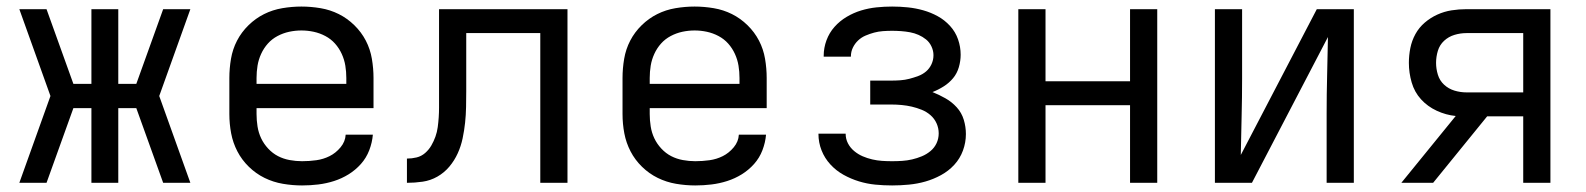

<svg xmlns="http://www.w3.org/2000/svg" viewBox="-20 -558 4840 586"><path d="M39 0 134 -265 39 -530H122L204 -302H259V-530H341V-302H396L478 -530H561L466 -265L561 0H478L396 -228H341V0H259V-228H204L122 0Z M902 8Q873 8 843.5 3Q814 -2 787.5 -15Q761 -28 739.5 -49Q718 -70 704.5 -96Q691 -122 685.5 -151Q680 -180 680 -210V-320Q680 -349 685 -378.5Q690 -408 703.5 -434Q717 -460 738.5 -481Q760 -502 786 -515Q812 -528 841.5 -533Q871 -538 900 -538Q929 -538 958.5 -533Q988 -528 1014 -515Q1040 -502 1061.5 -481Q1083 -460 1096.5 -434Q1110 -408 1115 -378.5Q1120 -349 1120 -320V-228H763V-210Q763 -191 766 -172Q769 -153 777 -136Q785 -119 798.5 -104.5Q812 -90 828.5 -81.5Q845 -73 864 -69.5Q883 -66 902 -66Q924 -66 945.5 -69Q967 -72 986 -81.5Q1005 -91 1019.5 -108.5Q1034 -126 1035 -147H1118Q1116 -123 1107 -99.5Q1098 -76 1081.5 -57.5Q1065 -39 1044 -26Q1023 -13 999.5 -5.5Q976 2 951.5 5Q927 8 902 8ZM1037 -302V-320Q1037 -339 1034 -357.5Q1031 -376 1023 -393.5Q1015 -411 1002.5 -425Q990 -439 973 -448Q956 -457 937.5 -461Q919 -465 900 -465Q881 -465 862.5 -461Q844 -457 827 -448Q810 -439 797.5 -425Q785 -411 777 -393.5Q769 -376 766 -357.5Q763 -339 763 -320V-302Z M1222 0V-74Q1237 -74 1251.5 -77.5Q1266 -81 1277.5 -91Q1289 -101 1296.5 -114Q1304 -127 1309 -141Q1314 -155 1316 -170Q1318 -185 1319 -200Q1320 -215 1320 -229.5Q1320 -244 1320 -259Q1320 -262 1320 -264Q1320 -266 1320 -268V-274Q1320 -277 1320 -279Q1320 -281 1320 -283V-530H1712V0H1629V-457H1403V-282Q1403 -281 1403 -281Q1403 -281 1403 -281V-280Q1403 -256 1402.5 -231.5Q1402 -207 1399.5 -183.5Q1397 -160 1392 -136Q1387 -112 1377 -90Q1367 -68 1351.5 -49.5Q1336 -31 1315 -19Q1294 -7 1270 -3.5Q1246 0 1222 0Z M2102 8Q2073 8 2043.5 3Q2014 -2 1987.5 -15Q1961 -28 1939.5 -49Q1918 -70 1904.5 -96Q1891 -122 1885.5 -151Q1880 -180 1880 -210V-320Q1880 -349 1885 -378.5Q1890 -408 1903.5 -434Q1917 -460 1938.5 -481Q1960 -502 1986 -515Q2012 -528 2041.5 -533Q2071 -538 2100 -538Q2129 -538 2158.5 -533Q2188 -528 2214 -515Q2240 -502 2261.5 -481Q2283 -460 2296.5 -434Q2310 -408 2315 -378.5Q2320 -349 2320 -320V-228H1963V-210Q1963 -191 1966 -172Q1969 -153 1977 -136Q1985 -119 1998.5 -104.5Q2012 -90 2028.5 -81.5Q2045 -73 2064 -69.5Q2083 -66 2102 -66Q2124 -66 2145.5 -69Q2167 -72 2186 -81.5Q2205 -91 2219.5 -108.5Q2234 -126 2235 -147H2318Q2316 -123 2307 -99.5Q2298 -76 2281.5 -57.5Q2265 -39 2244 -26Q2223 -13 2199.5 -5.5Q2176 2 2151.5 5Q2127 8 2102 8ZM2237 -302V-320Q2237 -339 2234 -357.5Q2231 -376 2223 -393.5Q2215 -411 2202.5 -425Q2190 -439 2173 -448Q2156 -457 2137.5 -461Q2119 -465 2100 -465Q2081 -465 2062.5 -461Q2044 -457 2027 -448Q2010 -439 1997.5 -425Q1985 -411 1977 -393.5Q1969 -376 1966 -357.5Q1963 -339 1963 -320V-302Z M2703 8Q2677 8 2651.5 5.5Q2626 3 2601.5 -4.5Q2577 -12 2554.5 -24.5Q2532 -37 2514.5 -56Q2497 -75 2487.5 -99Q2478 -123 2478 -149Q2478 -149 2478 -149.5Q2478 -150 2478 -150H2561Q2561 -134 2568 -120.5Q2575 -107 2587 -97Q2599 -87 2613 -81Q2627 -75 2642 -71.5Q2657 -68 2672 -67Q2687 -66 2703 -66Q2718 -66 2733.5 -67Q2749 -68 2764 -71.5Q2779 -75 2793.5 -81Q2808 -87 2820 -97Q2832 -107 2838.5 -121Q2845 -135 2845 -151Q2845 -167 2838.5 -181.5Q2832 -196 2820 -206.5Q2808 -217 2793 -223Q2778 -229 2763 -232.5Q2748 -236 2732 -237.5Q2716 -239 2700 -239H2636V-312H2700Q2714 -312 2728 -313Q2742 -314 2755.5 -317.5Q2769 -321 2782.5 -326Q2796 -331 2806.5 -340Q2817 -349 2823 -362Q2829 -375 2829 -389V-390Q2829 -403 2823 -416Q2817 -429 2806.5 -437.5Q2796 -446 2783.5 -451.5Q2771 -457 2757.5 -459.5Q2744 -462 2730 -463Q2716 -464 2703 -464Q2689 -464 2675 -463Q2661 -462 2648 -458.5Q2635 -455 2622 -449.5Q2609 -444 2599 -434.5Q2589 -425 2583 -412.5Q2577 -400 2577 -386Q2577 -386 2577 -385.5Q2577 -385 2577 -385H2494Q2494 -385 2494 -386Q2494 -387 2494 -388Q2494 -412 2502.5 -435Q2511 -458 2527 -476Q2543 -494 2564 -506.5Q2585 -519 2608 -526Q2631 -533 2655 -535.5Q2679 -538 2703 -538Q2727 -538 2751 -535.5Q2775 -533 2798 -526.5Q2821 -520 2842 -508.5Q2863 -497 2879.5 -479Q2896 -461 2904 -438Q2912 -415 2912 -391Q2912 -372 2906.5 -353Q2901 -334 2889 -319.5Q2877 -305 2860.5 -294.5Q2844 -284 2826 -277Q2846 -269 2865.5 -258Q2885 -247 2900 -230.5Q2915 -214 2921.5 -192.5Q2928 -171 2928 -149Q2928 -123 2919 -98.5Q2910 -74 2892.5 -55Q2875 -36 2852 -23.5Q2829 -11 2804.5 -4Q2780 3 2754 5.5Q2728 8 2703 8Z M3088 0V-530H3171V-310H3429V-530H3512V0H3429V-237H3171V0Z M3688 0V-530H3771V-318Q3771 -260 3769.5 -201.5Q3768 -143 3767 -85L3999 -530H4112V0H4029V-212Q4029 -270 4030.5 -328.5Q4032 -387 4033 -445L3801 0Z M4257 0 4423 -204Q4393 -207 4365 -220Q4337 -233 4317 -255Q4297 -277 4288.5 -306.5Q4280 -336 4280 -366Q4280 -389 4284.5 -411.5Q4289 -434 4300 -454Q4311 -474 4328.5 -489Q4346 -504 4367 -513.5Q4388 -523 4410.5 -526.5Q4433 -530 4456 -530H4712V0H4629V-203H4519L4354 0ZM4456 -276H4629V-457H4456Q4437 -457 4419 -451.5Q4401 -446 4387.5 -433.5Q4374 -421 4368.5 -403Q4363 -385 4363 -366Q4363 -348 4368.5 -330Q4374 -312 4387.5 -299.5Q4401 -287 4419 -281.5Q4437 -276 4456 -276Z"/></svg>

Font: Iosevka Mono
Style: Regular
Weight: 400
Designer: Belleve Invis
Foundry: Belleve Invis
Version: Version 11.1.1